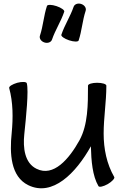

<svg xmlns="http://www.w3.org/2000/svg" viewBox="-20 -1009 696 1067"><path d="M417 -784C435 -838 438 -895 456 -949C461 -964 450 -981 431 -987C413 -993 394 -986 389 -971C371 -918 339 -870 321 -816C318 -808 337 -794 364 -785C391 -776 414 -776 417 -784ZM269 -789C287 -842 319 -890 337 -944C340 -952 321 -966 294 -975C267 -984 244 -984 241 -976C223 -922 220 -865 202 -811C197 -796 208 -779 227 -773C245 -767 264 -774 269 -789ZM31 -520C53 -439 53 -354 45 -270C33 -156 39 -28 137 20C272 86 402 -47 485 -196V-197C487 -115 494 -31 527 25C531 33 554 28 579 14C603 0 619 -18 615 -25C573 -98 556 -182 556 -267C556 -355 571 -443 571 -531C571 -532 571 -533 571 -533C571 -542 548 -549 520 -549C492 -549 469 -542 469 -533C469 -429 469 -316 422 -230C364 -125 277 -24 183 -71C117 -103 107 -187 115 -263C125 -358 140 -505 129 -546C127 -555 103 -556 76 -549C49 -541 29 -529 31 -520Z"/></svg>

Font: Nupuram Medium
Style: Regular
Weight: 500
Designer: Santhosh Thottingal (santhosh.thottingal@gmail.com)
Foundry: SMC
Version: Version 1.000